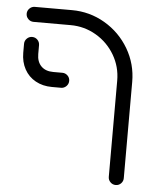

<svg xmlns="http://www.w3.org/2000/svg" viewBox="-50 -561 600 751"><g transform="rotate(5 250.0 -185.5)"><path d="M402.6 118.5V-259.3Q402.6 -313.7 375.6 -359.6Q348.5 -405.6 302.4 -432.6Q256.3 -459.6 201.9 -459.6H56.7Q44.4 -459.6 35.7 -468.3Q27 -477 27 -489.3Q27 -501.1 35.7 -509.8Q44.4 -518.5 56.7 -518.5H201.9Q272.2 -518.5 331.9 -483.5Q391.5 -448.5 426.5 -389.1Q461.5 -329.6 461.5 -259.3V118.5Q461.5 130.7 453 139.4Q444.4 148.1 432.2 148.1Q420 148.1 411.3 139.4Q402.6 130.7 402.6 118.5ZM27 -335.9V-370.7Q27 -383 35.7 -391.7Q44.4 -400.4 56.7 -400.4Q68.9 -400.4 77.4 -391.7Q85.9 -383 85.9 -370.7V-335.9Q85.9 -305.6 103 -288.3Q120 -271.1 150.4 -271.1H186.3Q198.1 -271.1 206.9 -262.6Q215.6 -254.1 215.6 -241.9Q215.6 -229.6 206.9 -220.9Q198.1 -212.2 186.3 -212.2H150.4Q114.1 -212.2 85.9 -227.8Q57.8 -243.3 42.4 -271.5Q27 -299.6 27 -335.9Z"/></g></svg>

Font: 26F Galaxy Hebrew Medium
Style: Regular
Weight: 500
Designer: C₂₉H₂₅N₃O₅
Version: Version 1.000